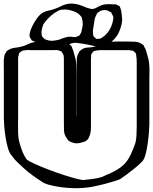

<svg xmlns="http://www.w3.org/2000/svg" viewBox="-50 -974 836 1049"><path d="M766 -539V-296Q766 -285 764 -256.5Q762 -228 757.5 -194Q753 -160 745.5 -131.5Q738 -103 727 -92Q713 -77 690 -58Q667 -39 644 -22Q621 -5 606 5Q586 13 564.5 19Q543 25 522 31Q504 35 486.5 39.5Q469 44 451 47Q429 51 400 53Q371 55 348 54Q337 54 313.5 52Q290 50 263.5 45.5Q237 41 213.5 34.5Q190 28 179 19Q157 5 130 -14.5Q103 -34 80 -55Q61 -72 43.5 -89Q26 -106 12 -127Q1 -138 -7 -166Q-15 -194 -20 -226.5Q-25 -259 -27 -287Q-29 -315 -29 -326V-589Q-29 -606 -29.5 -624Q-30 -642 -28 -658Q-27 -663 -26 -669Q-25 -675 -23 -679Q-22 -681 -20 -683.5Q-18 -686 -17 -688Q-16 -690 -14.5 -692.5Q-13 -695 -12 -696Q-10 -698 -7 -699.5Q-4 -701 -2 -702Q13 -711 31 -713Q49 -715 66 -719Q83 -723 99 -731Q115 -739 132 -743Q145 -746 158.5 -746.5Q172 -747 185 -747H247Q263 -747 279.5 -747Q296 -747 311 -742Q313 -741 317 -740.5Q321 -740 323 -738Q325 -737 327.5 -734.5Q330 -732 331 -730Q338 -726 340 -722Q343 -717 345 -710Q350 -700 352.5 -689.5Q355 -679 358 -668Q366 -646 367 -614Q368 -582 368 -559V-338Q370 -337 369 -336Q369 -336 369 -341V-613Q369 -631 369.5 -650Q370 -669 380 -685Q382 -690 385 -695Q387 -697 389.5 -698.5Q392 -700 394 -701Q396 -703 398 -704.5Q400 -706 402 -707Q416 -714 433 -714.5Q450 -715 465 -719Q481 -723 495 -730Q509 -737 525 -741Q539 -745 553.5 -746Q568 -747 583 -747H652Q670 -747 689 -746Q708 -745 724 -734L733 -728Q735 -727 736 -723.5Q737 -720 738 -718Q744 -710 747 -700.5Q750 -691 753 -680Q757 -667 760.5 -652.5Q764 -638 765 -624Q767 -604 766.5 -583Q766 -562 766 -539ZM49 -657V-330Q49 -315 48.5 -292Q48 -269 49 -246Q50 -223 53 -208Q58 -186 68.5 -156.5Q79 -127 95 -104Q104 -95 135.5 -80.5Q167 -66 209.5 -49.5Q252 -33 295 -19Q338 -5 369.5 3Q401 11 410 9Q433 7 457.5 3.5Q482 0 504 -6Q519 -13 542.5 -23Q566 -33 589 -46.5Q612 -60 627 -75Q650 -98 666 -133.5Q682 -169 689 -191Q694 -206 695.5 -232Q697 -258 697 -284.5Q697 -311 697 -326V-632Q697 -643 696.5 -652.5Q696 -662 694 -672Q694 -677 692 -683Q691 -686 686 -688Q684 -690 681.5 -693Q679 -696 676 -697Q674 -698 671 -698Q668 -698 666 -698Q659 -700 652.5 -700Q646 -700 639 -700H498Q485 -700 471 -697Q470 -696 467.5 -696Q465 -696 463 -695Q461 -694 458.5 -690.5Q456 -687 454 -685Q453 -684 451.5 -682Q450 -680 449 -678Q448 -676 448 -672.5Q448 -669 448 -667Q447 -660 447 -654Q447 -648 447 -642V-315Q447 -296 447 -276.5Q447 -257 442 -239Q440 -232 436 -223.5Q432 -215 427 -210Q420 -203 410.5 -199.5Q401 -196 391 -194Q385 -192 377.5 -191.5Q370 -191 363 -191Q358 -192 351 -193.5Q344 -195 340 -197Q336 -199 331 -201.5Q326 -204 323 -207Q321 -209 319.5 -212Q318 -215 316 -217Q300 -237 299.5 -264Q299 -291 299 -313V-633Q299 -643 299 -653.5Q299 -664 297 -673Q296 -677 293.5 -680.5Q291 -684 289 -687Q288 -688 288 -689.5Q288 -691 286 -692Q285 -694 281.5 -694.5Q278 -695 276 -696L266 -700Q259 -701 252 -700.5Q245 -700 238 -700H126Q116 -700 106 -700.5Q96 -701 86 -699Q83 -698 79 -698Q75 -698 72 -697Q69 -696 65 -692.5Q61 -689 55 -684Q53 -680 53 -676Q52 -672 50.5 -667.5Q49 -663 49 -657ZM615 -894Q616 -884 617 -873.5Q618 -863 616 -851Q611 -822 599 -797Q595 -787 589 -778.5Q583 -770 576 -762Q570 -756 563.5 -750Q557 -744 549 -739Q536 -732 521.5 -727Q507 -722 491 -721Q475 -720 458.5 -724Q442 -728 425 -731Q416 -733 406.5 -734.5Q397 -736 388 -737Q381 -738 374.5 -739Q368 -740 361 -740Q350 -740 340 -736.5Q330 -733 319 -730Q304 -726 288.5 -725.5Q273 -725 257 -725Q241 -726 224.5 -730Q208 -734 191 -737Q178 -740 163.5 -741Q149 -742 135 -748Q133 -750 129 -751Q125 -752 123 -754Q121 -756 119.5 -760Q118 -764 116 -766L112 -773Q111 -778 111.5 -784.5Q112 -791 113 -795Q116 -810 126.5 -831.5Q137 -853 151.5 -873Q166 -893 181 -903Q198 -913 217 -916.5Q236 -920 253 -927Q267 -932 279.5 -938.5Q292 -945 305 -949Q328 -956 349 -954Q365 -953 380 -948.5Q395 -944 409 -938Q418 -934 426.5 -931Q435 -928 445 -926Q448 -926 451 -925Q454 -924 456 -925Q467 -926 477 -932Q487 -938 497 -942Q514 -950 533.5 -951Q553 -952 572 -950Q574 -950 577.5 -950.5Q581 -951 583 -950Q586 -949 589 -947.5Q592 -946 595 -944Q597 -943 599.5 -942.5Q602 -942 603 -940Q605 -939 605.5 -936Q606 -933 607 -931Q611 -922 612.5 -913Q614 -904 615 -894ZM393 -795Q398 -812 401 -830.5Q404 -849 399 -867Q399 -871 397 -877Q396 -880 394.5 -882Q393 -884 391 -886Q381 -899 367 -906Q353 -913 338 -917Q310 -925 281 -920Q266 -916 247.5 -903Q229 -890 212.5 -873Q196 -856 187 -841Q181 -826 178 -810Q176 -800 177 -788Q178 -786 178 -782.5Q178 -779 179 -777Q180 -775 182.5 -772.5Q185 -770 186 -768Q188 -767 190 -764.5Q192 -762 194 -760Q196 -759 200 -758Q204 -757 206 -756Q222 -750 239 -751.5Q256 -753 272 -757Q277 -759 281.5 -760.5Q286 -762 290 -764Q297 -766 304 -768.5Q311 -771 318 -772Q326 -774 334 -773.5Q342 -773 349 -772Q352 -772 355.5 -771.5Q359 -771 362 -771Q365 -772 367.5 -773Q370 -774 372 -775Q374 -776 377.5 -777Q381 -778 382 -779Q385 -781 387.5 -786Q390 -791 393 -795ZM568 -865Q568 -870 569 -875.5Q570 -881 568 -885Q567 -888 565 -891.5Q563 -895 561 -898L558 -906Q556 -908 553 -909Q550 -910 548 -911Q546 -912 543.5 -913.5Q541 -915 539 -916Q518 -923 498 -914Q496 -913 493.5 -911.5Q491 -910 489 -908Q488 -907 485.5 -905.5Q483 -904 481 -902Q478 -897 476 -892Q469 -880 466 -862Q464 -852 463 -842.5Q462 -833 460 -823Q459 -816 458 -808.5Q457 -801 458 -794Q459 -790 459 -785Q459 -780 460 -777Q461 -776 463 -774.5Q465 -773 466 -771Q468 -770 471 -766.5Q474 -763 476 -761L484 -762Q487 -762 490.5 -762Q494 -762 497 -763Q501 -764 504.5 -766.5Q508 -769 511 -771Q519 -776 526 -783Q533 -790 539 -797Q561 -826 568 -865Z"/></svg>

Font: Rubik Vinyl
Style: Regular
Weight: 400
Designer: Hubert and Fischer, NaN
Foundry: Hubert and Fischer, NaN
Version: Version 2.200